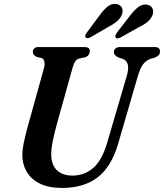

<svg xmlns="http://www.w3.org/2000/svg" viewBox="-20 -938 829 971"><path d="M522.5 -218 622 -557Q641.5 -627 598 -641.5L580.5 -646.5Q555.5 -658 556 -675Q556 -685.5 564 -692.8Q572 -700 587 -700H763.5Q789 -700 789 -678Q789 -665.5 782.2 -658.8Q775.5 -652 761.5 -646L742.5 -641Q718.5 -632.5 703.5 -612.8Q688.5 -593 677 -553L578 -213Q544 -95 474 -41.2Q404 12.5 294 12.5Q225.5 12.5 180.8 -10Q136 -32.5 114.2 -70.8Q92.5 -109 93 -156.5Q93.5 -187 103.5 -230.8Q113.5 -274.5 124 -311.5L202.5 -594Q207.5 -612 204.5 -626Q201.5 -640 190.5 -644.5L165.5 -650Q154.5 -656.5 150.2 -662Q146 -667.5 146 -677.5Q146.5 -686.5 153.5 -693.2Q160.5 -700 173 -700H408Q434.5 -700 434.5 -679Q434 -669.5 428.5 -661Q423 -652.5 409.5 -648L381 -642Q367 -638 359.8 -626.8Q352.5 -615.5 346.5 -593.5L268 -312Q253.5 -259 246.5 -223Q239.5 -187 239 -161Q238.5 -105.5 267.2 -77.8Q296 -50 347 -50Q406.5 -50 451.2 -88.5Q496 -127 522.5 -218ZM482 -858Q502.5 -887 522.8 -903.8Q543 -920.5 567 -918Q587.5 -915.5 595.8 -900.2Q604 -885 597 -865.5Q589.5 -845.5 572.2 -830.8Q555 -816 529 -802.5L438.5 -750Q431 -745.5 423.8 -745Q416.5 -744.5 413 -749Q409.5 -753.5 411.8 -759.8Q414 -766 419.5 -774ZM636.5 -857.5Q658 -886 679 -902Q700 -918 723 -914.5Q743.5 -911 751 -895.2Q758.5 -879.5 750.5 -860Q742 -840 724.5 -826Q707 -812 680.5 -799.5L589.5 -748.5Q571.5 -739.5 564.5 -749Q561.5 -754 564.2 -760.2Q567 -766.5 572 -774Z"/></svg>

Font: Fraunces 72pt S050 SemiBold
Style: Italic
Weight: 600
Italic angle: -16°
Version: Version 1.000; ttfautohint (v1.8.3)